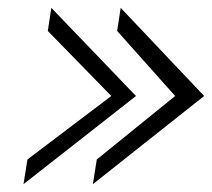

<svg xmlns="http://www.w3.org/2000/svg" viewBox="-20 -527 541 490"><path d="M40 -57 327 -282 111 -507 102 -448 264 -282 50 -120ZM217 -57 501 -282 288 -507 279 -448 427 -282 227 -120Z"/></svg>

Font: Charger Sport
Style: LitNrwObl
Weight: 300
Designer: Jasper
Foundry: Cannot Into Space Fonts
Version: Version 1.1